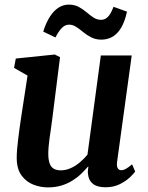

<svg xmlns="http://www.w3.org/2000/svg" viewBox="-20 -803 642 833"><path d="M187.5 10Q156 10 125.2 -1.8Q94.5 -13.5 73.8 -41.2Q53 -69 52.5 -117Q52.5 -134.5 54.2 -155.2Q56 -176 58.8 -199.2Q61.5 -222.5 64.8 -246.2Q68 -270 71.5 -292.5L99.5 -475L41 -508.5L48.5 -549L217.5 -566.5L240.5 -555L207 -289Q204.5 -267.5 201.2 -246Q198 -224.5 195.2 -204.5Q192.5 -184.5 191 -167.5Q189.5 -150.5 189.5 -137Q189.5 -109.5 195.5 -93.5Q201.5 -77.5 213.8 -70.8Q226 -64 244 -64Q266 -64 287.5 -73.8Q309 -83.5 327.2 -99.2Q345.5 -115 359.5 -132L417.5 -562.5H551.5L488 -101Q485.5 -82 490.8 -73.2Q496 -64.5 506 -64.5Q515 -64.5 525 -69.8Q535 -75 553 -90L566.5 -59Q561.5 -51 544.5 -34.5Q527.5 -18 500.2 -4.2Q473 9.5 438 9.5Q401.5 9.5 383 -5.5Q364.5 -20.5 362 -46.5Q361.5 -49 361.2 -52.8Q361 -56.5 361.2 -61Q361.5 -65.5 362.2 -70.2Q363 -75 363.5 -79L361.5 -80Q348 -64 331.2 -48Q314.5 -32 293 -18.8Q271.5 -5.5 245.5 2.2Q219.5 10 187.5 10ZM167.5 -666Q180 -705.5 197 -731.5Q214 -757.5 234.5 -770.2Q255 -783 278 -783Q303.5 -783 321.8 -773Q340 -763 355.2 -750Q370.5 -737 385.5 -727Q400.5 -717 419 -717Q434.5 -717 447.5 -729.2Q460.5 -741.5 472.5 -773.5L531 -752.5Q521.5 -709 505.2 -682Q489 -655 467.2 -643Q445.5 -631 419.5 -631Q395.5 -631 376.2 -640.8Q357 -650.5 341.2 -663.5Q325.5 -676.5 310.8 -686.2Q296 -696 280 -696Q262.5 -696 248.8 -682.2Q235 -668.5 220.5 -640.5Z"/></svg>

Font: Merriweather 20pt
Style: Bold Italic
Weight: 700
Italic angle: -7.8°
Version: Version 2.101